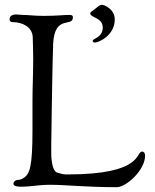

<svg xmlns="http://www.w3.org/2000/svg" viewBox="-20 -773 643 798"><path d="M355 -718C355 -698 407 -702 407 -658C407 -617 365 -613 365 -603C365 -601 368 -596 374 -596C389 -596 457 -625 457 -692C457 -737 411 -753 405 -753C392 -753 384 -742 375 -736C364 -728 355 -722 355 -718ZM20 -695C20 -687 21 -681 35 -681C74 -680 114 -661 116 -619C117 -587 118 -557 118 -528C118 -466 115 -410 115 -355V-231C115 -78 103 -52 81 -35C67 -25 56 -25 52 -25C47 -25 36 -20 36 -9C36 -2 45 3 65 3C114 3 135 -5 190 -5C251 -5 337 5 465 5C505 5 583 -66 583 -126C583 -138 577 -143 571 -143C542 -143 579 -48 260 -48C245 -48 239 -49 217 -56C200 -61 193 -102 193 -135V-175C193 -186 198 -531 201 -593C208 -714 283 -658 283 -701C283 -709 279 -711 266 -711C248 -711 215 -707 161 -707C121 -707 98 -711 74 -711C64 -711 55 -713 47 -713C39 -713 20 -710 20 -695Z"/></svg>

Font: OFL Sorts Mill Goudy
Style: Regular
Weight: 500
Version: Version 003.000